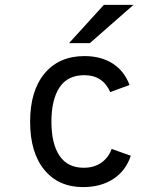

<svg xmlns="http://www.w3.org/2000/svg" viewBox="-20 -752 656 784"><path d="M103 -255Q103 -381 162 -452Q221 -523 325 -523Q392 -523 439.5 -493Q487 -463 509 -405L430 -376Q400 -445 324 -445Q256 -445 223 -395Q190 -345 190 -255Q190 -165 223 -116Q256 -67 322 -67Q364 -67 393.5 -87.5Q423 -108 436 -144L514 -116Q494 -55 443 -21.5Q392 12 319 12Q219 12 161 -58.5Q103 -129 103 -255ZM404 -732H525L347 -576H262Z"/></svg>

Font: Overpass Mono
Style: Regular
Weight: 400
Monospace: yes
Designer: Delve Withrington, Dave Bailey
Foundry: Delve Fonts
Version: Version 1.000;DELV;Overpass